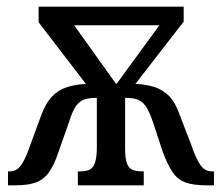

<svg xmlns="http://www.w3.org/2000/svg" viewBox="-20 -556 666 577"><path d="M4 1V-41H8Q22 -41 31.5 -47.5Q41 -54 50.5 -71Q60 -88 71 -120L104 -210Q117 -245 135.5 -265Q154 -285 179.5 -293.5Q205 -302 238 -304L96 -489V-536H532V-491L387 -304Q421 -302 445.5 -294Q470 -286 488.5 -267Q507 -248 520 -211L555 -120Q566 -88 575.5 -71Q585 -54 594.5 -47.5Q604 -41 618 -41H623V1H601Q562 1 538 -7.5Q514 -16 499 -38Q484 -60 469 -100L439 -191Q428 -223 417.5 -237.5Q407 -252 393 -257Q379 -262 356 -262V-108Q356 -80 361.5 -65Q367 -50 378.5 -45.5Q390 -41 407 -41H412V1H214V-41H220Q238 -41 249 -46Q260 -51 265.5 -67Q271 -83 271 -113V-262Q247 -262 233 -257Q219 -252 208.5 -237.5Q198 -223 188 -191L156 -100Q143 -60 127 -38Q111 -16 87.5 -7.5Q64 1 25 1ZM328 -305H331L459 -480H203Z"/></svg>

Font: Noto Serif Condensed
Style: Regular
Weight: 400
Width: 3
Designer: Monotype Design Team
Foundry: Monotype Imaging Inc.
Version: Version 2.015